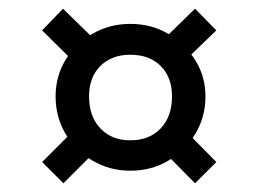

<svg xmlns="http://www.w3.org/2000/svg" viewBox="-20 -572 595 442"><path d="M280 -179Q232 -179 192.5 -202.5Q153 -226 130.5 -264.5Q108 -303 108 -350Q108 -396 130.5 -433.5Q153 -471 192.5 -494Q232 -517 280 -517Q329 -517 367.5 -494Q406 -471 429.5 -433.5Q453 -396 453 -350Q453 -303 430 -264.5Q407 -226 368 -202.5Q329 -179 280 -179ZM126 -150 77 -199 160 -282 211 -235ZM280 -249Q324 -249 350 -276.5Q376 -304 376 -350Q376 -394 350 -420Q324 -446 280 -446Q237 -446 211 -420Q185 -394 185 -350Q185 -304 211 -276.5Q237 -249 280 -249ZM163 -417 77 -502 125 -552 213 -466ZM429 -150 355 -225 405 -273 478 -199ZM397 -424 346 -471 429 -552 478 -502Z"/></svg>

Font: Figtree
Style: Regular
Weight: 400
Designer: Erik Kennedy
Foundry: Erik Kennedy
Version: Version 2.002